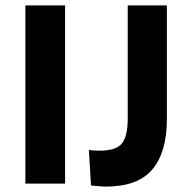

<svg xmlns="http://www.w3.org/2000/svg" viewBox="-20 -680 710 711"><path d="M74 0V-660H221V0ZM317 7 309 -125Q320 -123 331 -122.5Q342 -122 348 -122Q411 -122 432 -149.5Q453 -177 453 -240V-660H598V-239Q598 -117 544.5 -53Q491 11 372 11Q363 11 350.5 10Q338 9 317 7Z"/></svg>

Font: Bricolage Grotesque 10pt Bricolage Grotesque 10pt Regular
Style: Bold
Weight: 700
Designer: Mathieu Triay
Foundry: Atelier Triay
Version: Version 1.000; ttfautohint (v1.8.4.7-5d5b);gftools[0.9.32]